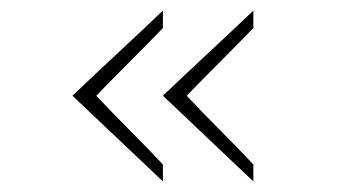

<svg xmlns="http://www.w3.org/2000/svg" viewBox="-20 -420 641 363"><path d="M117 -239Q160 -280 202.5 -319.5Q245 -359 288 -400V-367Q257 -335 225 -303Q193 -271 162 -239Q193 -206 225 -174Q257 -142 288 -109V-77ZM288 -239Q331 -280 373.5 -319.5Q416 -359 459 -400V-367Q428 -335 396 -303Q364 -271 333 -239Q364 -206 396 -174Q428 -142 459 -109V-77Z"/></svg>

Font: Josefin Slab Light
Style: Regular
Weight: 300
Designer: Santiago Orozco
Foundry: Typemade
Version: Version 2.000